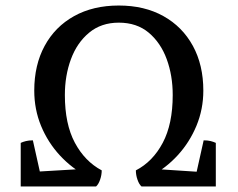

<svg xmlns="http://www.w3.org/2000/svg" viewBox="-20 -675 860 695"><path d="M55 0V-157.8Q63.2 -161.7 73.9 -164.3Q84.6 -167 99 -167L132.2 -18.2L102.2 -53L296 -64.4L295 -37Q239.9 -65.8 196.8 -112.4Q153.6 -159.1 128.8 -218.9Q104 -278.8 104 -347Q104 -439.8 141.7 -509.1Q179.3 -578.4 248.2 -616.7Q317.1 -655 410 -655Q502.9 -655 571.5 -616.7Q640.2 -578.4 678.1 -509.1Q716 -439.8 716 -347Q716 -279.8 691.2 -219.9Q666.4 -160.1 623.5 -113.2Q580.6 -66.3 525 -37L524 -64.4L714 -52L684 -18.2L717.2 -167Q732.5 -167 742.7 -164.3Q752.9 -161.7 761.2 -157.8V0H492.3Q483.5 -7.7 477.7 -24.5Q471.8 -41.3 471.8 -58.3Q533 -89.9 569.1 -158Q605.2 -226.1 605.2 -331Q605.2 -401.4 583.5 -460.8Q561.7 -520.2 518.5 -556.6Q475.2 -593 410 -593Q346.3 -593 302.5 -556.6Q258.7 -520.2 236.8 -460.8Q214.8 -401.4 214.8 -331Q214.8 -226.1 250.9 -158.5Q287 -90.9 348.2 -58.3Q348.2 -41.3 342.3 -24.5Q336.5 -7.7 327.7 0Z"/></svg>

Font: Petrona
Style: Regular
Weight: 400
Designer: Ringo R. Seeber
Foundry: Ringo R. Seeber
Version: Version 2.001; ttfautohint (v1.8.3)